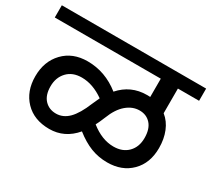

<svg xmlns="http://www.w3.org/2000/svg" viewBox="-133 -856 1114 1012"><g transform="rotate(30 424.0 -350.0)"><path d="M382.7 -279.1Q393.3 -304.3 402.9 -323.6Q335.2 -371.6 267.4 -371.6Q211.3 -371.6 179 -337.2Q146.6 -302.8 146.6 -249.2Q146.6 -195.7 173.4 -167.1Q200.2 -138.5 242.9 -138.5Q285.6 -138.5 319.3 -172.1Q352.9 -205.8 382.7 -279.1ZM592 -139.5Q647.1 -139.5 679.7 -172.6Q712.3 -205.8 712.3 -260.4Q712.3 -315 686.3 -344.3Q660.3 -373.6 617.8 -373.6Q575.3 -373.6 538.7 -342.5Q502 -311.4 478.3 -249.7Q464.1 -214.9 453 -194.1Q521.7 -139.5 592 -139.5ZM605.2 -50.6Q551.6 -50.6 504.6 -69Q457.5 -87.5 409 -125.9Q345.3 -50.6 252.5 -50.6Q159.8 -50.6 105.2 -107.2Q50.6 -163.8 50.6 -254.8Q50.6 -345.8 105.7 -403.4Q160.8 -461.1 251.3 -461.1Q358.9 -461.1 447.9 -390.3Q512.6 -463.6 610.2 -463.6Q623.4 -463.6 629.9 -463.1V-574.3H-15.2V-648.6H863V-574.3H734.1V-424.2Q769 -396.4 786.9 -352.1Q804.9 -307.9 804.9 -252.8Q804.9 -160.8 749.7 -105.7Q694.6 -50.6 605.2 -50.6Z"/></g></svg>

Font: Khula Semibold
Style: Regular
Weight: 600
Designer: Erin McLaughlin, Steve Matteson
Version: Version 1.000;PS 1.0;hotconv 1.0.72;makeotf.lib2.5.5900; ttf